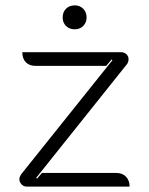

<svg xmlns="http://www.w3.org/2000/svg" viewBox="-20 -694 553 714"><path d="M52 -28Q52 -35 58 -45L398 -470L395 -473L375 -449H113Q89 -449 76 -462.5Q63 -476 63 -500H429Q442 -500 450 -492.5Q458 -485 458 -474Q458 -462 451 -454L114 -32L118 -30L136 -51H411Q435 -51 448.5 -37Q462 -23 462 0H80Q68 0 60 -8.5Q52 -17 52 -28ZM213 -629Q213 -649 225.5 -661.5Q238 -674 258 -674Q277 -674 289.5 -661.5Q302 -649 302 -629Q302 -610 289.5 -597.5Q277 -585 258 -585Q238 -585 225.5 -597.5Q213 -610 213 -629Z"/></svg>

Font: K2D ExtraLight
Style: Regular
Weight: 275
Designer: Katatrad Aksorn Co.,Ltd.
Foundry: Cadson Demak Co.,Ltd.
Version: Version 1.000; ttfautohint (v1.6)